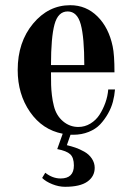

<svg xmlns="http://www.w3.org/2000/svg" viewBox="-20 -506 512 738"><path d="M48 -237C48 -175 63.8 -121.2 95.5 -75.5C127.2 -29.8 169 -2 221 8L200 67C224 71.7 240.7 78.3 250 87C259.3 95.7 264 110 264 130C264 163.3 247 180 213 180C192.3 180 172.7 172.7 154 158L142 178C151.3 187.3 164.3 195.3 181 202C197.7 208.7 214 212 230 212C268.7 212 297.3 205.3 316 192C334.7 178.7 344 161 344 139C344 126.3 340.3 114.5 333 103.5C325.7 92.5 316 83.7 304 77C292 70.3 280.7 65.2 270 61.5C259.3 57.8 248.3 54.7 237 52L251 12H261C283 12 303 8.3 321 1C339 -6.3 353.7 -16 365 -28C376.3 -40 386.3 -53.7 395 -69C403.7 -84.3 410 -99.7 414 -115C418 -130.3 420.7 -146 422 -162H396C394.7 -144.7 391 -127.7 385 -111C379 -94.3 371.5 -79 362.5 -65C353.5 -51 341.8 -39.7 327.5 -31C313.2 -22.3 297.7 -18 281 -18C259 -18 239.3 -25.3 222 -40C204.7 -54.7 193 -74.3 187 -99C183.7 -111.7 181.2 -125.3 179.5 -140C177.8 -154.7 176.8 -167.7 176.5 -179C176.2 -190.3 176 -206.7 176 -228H420C420 -273.3 417.7 -306.7 413 -328C403 -376 383.5 -414.3 354.5 -443C325.5 -471.7 290.7 -486 250 -486C194 -486 146.3 -462.3 107 -415C67.7 -367.7 48 -308.3 48 -237ZM176 -256C176 -326.7 180.5 -378.7 189.5 -412C198.5 -445.3 215.3 -462 240 -462C264.7 -462 281.5 -445.3 290.5 -412C299.5 -378.7 304 -326.7 304 -256Z"/></svg>

Font: Km Standard TT
Style: Bold
Weight: 700
Designer: Alexey Kryukov <alexios@thessalonica.org.ru>
Version: Version 2.0.2